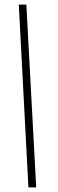

<svg xmlns="http://www.w3.org/2000/svg" viewBox="-20 -763 253 838"><path d="M104 55 62 -743H95L138 55Z"/></svg>

Font: Saira Ultra Condensed Thin
Style: Italic
Weight: 100
Width: 1
Italic angle: -12°
Designer: Hector Gatti with collaboration of the Omnibus-Type team
Foundry: Omnibus-Type
Version: Version 1.001; ttfautohint (v1.8)